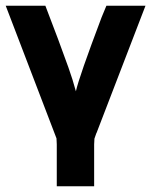

<svg xmlns="http://www.w3.org/2000/svg" viewBox="-24 -492 536 673"><path d="M-4 -472H135Q184 -345 216 -255Q231 -213 242 -172Q253 -222 332 -431L349 -472H486L314 -25V-26L307 -6Q307 -2 306.5 4.5Q306 11 306 14V161H175V14Q175 10 174.5 3Q174 -4 174 -7Z"/></svg>

Font: Coval
Style: ExtraBold
Weight: 800
Foundry: Context Ltd
Version: Version 001.000